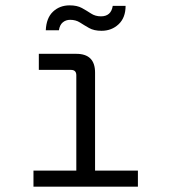

<svg xmlns="http://www.w3.org/2000/svg" viewBox="-20 -697 640 717"><path d="M105 0V-60H265V-416Q265 -436 245 -436H125V-496H265Q335 -496 335 -426V-60H495V0ZM359 -582Q331 -582 312.5 -592.5Q294 -603 278.5 -613Q263 -623 242 -623Q226 -623 214.5 -613.5Q203 -604 200 -584H151Q153 -630 178 -653.5Q203 -677 240 -677Q268 -677 286 -667Q304 -657 320 -646.5Q336 -636 357 -636Q395 -636 401 -675H449Q449 -631 423 -606.5Q397 -582 359 -582Z"/></svg>

Font: DM Mono Light
Style: Regular
Weight: 300
Designer: Colophon Foundry
Foundry: Colophon Foundry
Version: Version 1.000; ttfautohint (v1.8.2.53-6de2)